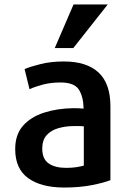

<svg xmlns="http://www.w3.org/2000/svg" viewBox="-20 -822 581 859"><path d="M308 -607 462 -802H309L225 -607ZM474 -16V-347Q474 -448 421 -497.5Q368 -547 266 -547Q208 -547 162 -535.5Q116 -524 90 -513L112 -423Q136 -434 171.5 -443.5Q207 -453 251 -453Q312 -453 332.5 -421.5Q353 -390 354 -336Q346 -337 333.5 -337.5Q321 -338 308 -338Q236 -337 177 -318Q118 -299 83 -259.5Q48 -220 48 -155Q48 -67 106 -25Q164 17 267 17Q335 17 389.5 6.5Q444 -4 474 -16ZM355 -81Q340 -77 321 -74Q302 -71 276 -71Q226 -71 197.5 -91Q169 -111 169 -157Q169 -195 188.5 -217Q208 -239 241 -248.5Q274 -258 312 -258Q324 -258 334.5 -258Q345 -258 355 -257Z"/></svg>

Font: Repo DemiBold
Style: Regular
Weight: 600
Designer: Stefan Peev
Foundry: Context Ltd
Version: Version 1.502